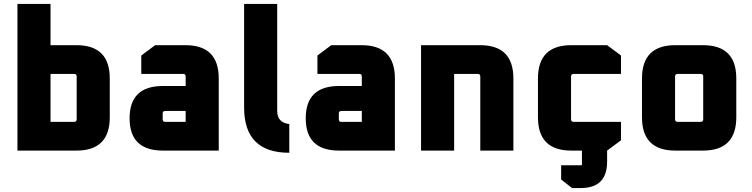

<svg xmlns="http://www.w3.org/2000/svg" viewBox="-20 -760 3796 969"><path d="M68 0V-740H235V-532H366Q534 -532 534 -364V-168Q534 0 366 0ZM235 -145H354Q367 -145 367 -158V-374Q367 -387 354 -387H235Z M802 0Q634 0 634 -163Q634 -326 802 -326H917V-374Q917 -387 904 -387H693V-480L763 -532H916Q1084 -532 1084 -364V0ZM801 -158Q801 -145 814 -145H917V-200H814Q801 -200 801 -187Z M1212 -217V-740H1379V-200Q1379 -141 1440 -134V11Q1212 11 1212 -217Z M1691 0Q1523 0 1523 -163Q1523 -326 1691 -326H1806V-374Q1806 -387 1793 -387H1582V-480L1652 -532H1805Q1973 -532 1973 -364V0ZM1690 -158Q1690 -145 1703 -145H1806V-200H1703Q1690 -200 1690 -187Z M2105 0V-532H2403Q2571 -532 2571 -364V0H2404V-374Q2404 -387 2391 -387H2272V0Z M2695 -168V-364Q2695 -532 2863 -532H3044L3114 -480V-387H2875Q2862 -387 2862 -374V-158Q2862 -145 2875 -145H3114V-52L3044 0H2863Q2695 0 2695 -168ZM2812 74H2913Q2917 74 2917 70V-72H3044V56Q3044 189 2911 189H2867L2812 146Z M3220 -168V-364Q3220 -532 3388 -532H3528Q3696 -532 3696 -364V-168Q3696 0 3528 0H3388Q3220 0 3220 -168ZM3387 -158Q3387 -145 3400 -145H3516Q3529 -145 3529 -158V-374Q3529 -387 3516 -387H3400Q3387 -387 3387 -374Z"/></svg>

Font: Oxanium ExtraBold
Style: Regular
Weight: 800
Designer: Severin Meyer
Version: Version 2.000